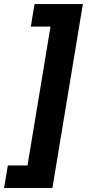

<svg xmlns="http://www.w3.org/2000/svg" viewBox="-38 -792 435 948"><path d="M-17.9 136.2 0.7 24.9H97.8L211.4 -660.6H114.2L132.5 -772H371.2L220.8 136.2Z"/></svg>

Font: Inter Variable
Style: Italic
Weight: 400
Italic angle: -9.39999°
Designer: Rasmus Andersson
Foundry: rsms
Version: Version 4.001;git-9221beed3